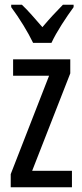

<svg xmlns="http://www.w3.org/2000/svg" viewBox="-20 -852 343 806"><path d="M119 -672H196C217 -718 259 -781 289 -822V-832H244C210 -797 192 -778 158 -738C128 -772 97 -809 72 -832H27V-822C62 -775 98 -716 119 -672ZM282 -66V-135H115L275 -544V-603H35V-534H186L25 -121V-66Z"/></svg>

Font: Noto Sans Malayalam UI ExtraCondensed
Style: Regular
Weight: 400
Width: 2
Designer: Jelle Bosma - Monotype Design Team
Foundry: Monotype Imaging Inc.
Version: Version 2.104